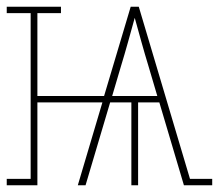

<svg xmlns="http://www.w3.org/2000/svg" viewBox="-25 -550 650 570"><path d="M-5 0V-19H66V-511H-5V-530H156V-511H86V-265H284L363 -530H387L539 -19H605V0H521L448 -246H385V0H365V-246H302L229 0H206L279 -246H86V0ZM308 -265H442L416 -353Q405 -389 395 -425Q385 -461 375 -497Q365 -461 355 -425Q345 -389 334 -353Z"/></svg>

Font: Iosevka Slab Thin Extended
Style: Regular
Weight: 100
Width: 7
Monospace: yes
Designer: Belleve Invis
Foundry: Belleve Invis
Version: Version 11.1.1; ttfautohint (v1.8.3)